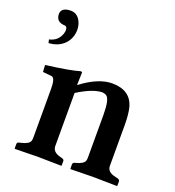

<svg xmlns="http://www.w3.org/2000/svg" viewBox="-128 -799 822 902"><g transform="rotate(20 282.5 -348.0)"><path d="M71.8 -698.2Q110.8 -698.2 126.5 -655.3Q131.8 -640.1 131.8 -625Q131.8 -575.7 96.2 -544.9Q68.4 -522 25.9 -519L22 -536.1Q64.9 -545.4 78.6 -585.9Q82 -596.2 82 -605Q81.1 -621.6 70.8 -623Q25.4 -624 24.9 -664.1Q24.9 -692.4 59.6 -697.3Q65.4 -698.2 71.8 -698.2ZM221.2 -380.9Q303.7 -443.4 372.1 -443.8Q465.3 -443.8 485.8 -365.7Q493.7 -334.5 494.1 -283.2V-76.2Q494.1 -49.8 522.9 -39.6Q530.8 -37.1 543 -34.2L550.8 -32.2Q558.1 -28.8 559.1 -22.9V0L557.1 2Q556.2 2 438 0L326.2 2L324.2 0V-22.9Q325.7 -29.8 332 -32.2L335.9 -33.2Q374.5 -43 381.3 -59.6Q383.8 -66.9 383.8 -76.2V-290Q383.8 -367.2 364.7 -381.3Q355.5 -387.7 341.8 -388.2Q294.9 -387.2 221.2 -340.8V-76.2Q221.2 -48.3 253.4 -37.6Q260.7 -35.2 269 -33.2L272.9 -32.2Q280.3 -28.8 280.8 -22.9V0L278.8 2Q277.8 2 164.1 0L47.9 2L45.9 0V-22.9Q47.4 -30.3 54.2 -32.2L63 -34.2Q102.1 -43 108.4 -60.1Q110.8 -67.4 110.8 -76.2V-320.8Q110.8 -373.5 94.2 -377.9Q91.3 -378.4 88.9 -378.9L47.9 -382.8L45.9 -417Q168 -432.6 213.9 -446.8Q219.2 -445.8 221.2 -443.8L219.2 -380.9Z"/></g></svg>

Font: Linux Libertine O
Style: Semibold
Weight: 700
Designer: Philipp H. Poll
Foundry: Philipp H. Poll
Version: Version 5.0.0